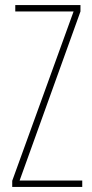

<svg xmlns="http://www.w3.org/2000/svg" viewBox="-20 -734 363 754"><path d="M303 0H28V-24L269 -689H40V-714H296V-689L57 -25H303Z"/></svg>

Font: Noto Sans Lao Looped ExtraCondensed Thin
Style: Regular
Weight: 100
Width: 2
Designer: Mark Frömberg, Ben Mitchell
Foundry: The Fontpad Ltd
Version: Version 1.002; ttfautohint (v1.8.4.7-5d5b)